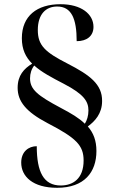

<svg xmlns="http://www.w3.org/2000/svg" viewBox="-20 -780 546 914"><path d="M252 114C382 114 439 39 439 -61C439 -111 425 -147 398 -178C432 -203 466 -239 466 -299C467 -379 407 -423 302 -477C194 -532 160 -564 160 -637C160 -712 198 -749 252 -749C320 -749 345 -692 345 -584C394 -584 425 -609 425 -652C425 -713 367 -760 268 -760C156 -760 84 -704 84 -598C84 -545 102 -508 133 -477C94 -453 64 -421 64 -362C64 -298 103 -248 206 -194C343 -123 378 -88 378 -16C378 71 327 103 269 103C188 103 155 39 155 -84C116 -84 81 -58 81 -6C81 60 136 114 252 114ZM384 -191C355 -219 321 -239 270 -266C159 -325 123 -354 123 -407C123 -430 130 -452 143 -468C177 -437 226 -411 284 -381C380 -331 401 -297 401 -254C401 -229 394 -207 384 -191Z"/></svg>

Font: Noto Serif Display SemiCondensed SemiBold
Style: Regular
Weight: 600
Width: 4
Designer: Monotype Design Team
Foundry: Monotype Imaging Inc.
Version: Version 2.009